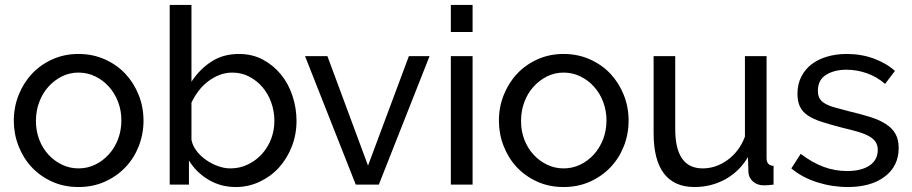

<svg xmlns="http://www.w3.org/2000/svg" viewBox="-20 -750 3704 780"><path d="M36.1 -259.8Q36.1 -314.9 55.7 -364Q75.2 -413.1 109.6 -450Q144 -486.8 192.6 -508.8Q241.2 -530.8 298.8 -530.8Q356.9 -530.8 406 -508.8Q455.1 -486.8 489.5 -450Q523.9 -413.1 543.5 -364Q563 -314.9 563 -259.8Q563 -205.6 543.9 -156.7Q524.9 -107.9 490 -71Q455.1 -34.2 406.5 -12.2Q357.9 9.8 298.8 9.8Q239.7 9.8 191.4 -12.2Q143.1 -34.2 108.6 -71Q74.2 -107.9 55.2 -157Q36.1 -206.1 36.1 -259.8ZM126 -258.8Q126 -217.8 139.4 -182.9Q152.8 -147.9 176.5 -122.1Q200.2 -96.2 231.7 -81.1Q263.2 -65.9 298.8 -65.9Q335 -65.9 366.5 -81.1Q397.9 -96.2 421.9 -122.6Q445.8 -148.9 459.5 -184.6Q473.1 -220.2 473.1 -261.2Q473.1 -301.3 459.5 -336.7Q445.8 -372.1 421.9 -398.4Q397.9 -424.8 366.5 -439.9Q335 -455.1 298.8 -455.1Q262.7 -455.1 231.4 -439.5Q200.2 -423.8 176.5 -397.5Q152.8 -371.1 139.4 -335.4Q126 -299.8 126 -258.8Z M669.4 0V-730H757.8V-418Q791 -468.8 838.9 -499.8Q886.7 -530.8 950.7 -530.8Q1004.9 -530.8 1047.9 -507.8Q1090.8 -484.9 1121.3 -447.5Q1151.9 -410.2 1168.2 -360.6Q1184.6 -311 1184.6 -258.8Q1184.6 -203.6 1165.5 -154.8Q1146.5 -106 1113.5 -69.6Q1080.6 -33.2 1034.9 -11.7Q989.3 9.8 937.5 9.8Q876.5 9.8 826.7 -20Q776.9 -49.8 747.6 -98.1V0ZM757.8 -182.1Q762.7 -157.2 779.1 -136.2Q795.4 -115.2 818.1 -99.6Q840.8 -84 866.2 -75Q891.6 -65.9 915.5 -65.9Q954.6 -65.9 987.5 -82Q1020.5 -98.1 1044.7 -125Q1068.8 -151.9 1081.8 -186.5Q1094.7 -221.2 1094.7 -258.8Q1094.7 -296.9 1082.3 -332.5Q1069.8 -368.2 1047.1 -395Q1024.4 -421.9 992.9 -438.5Q961.4 -455.1 923.8 -455.1Q896 -455.1 870.8 -445.1Q845.7 -435.1 824.2 -418.5Q802.7 -401.9 786.1 -379.9Q769.5 -357.9 757.8 -333Z M1219.2 -522H1310.1L1475.1 -77.1L1641.1 -522H1725.1L1519 0H1425.3Z M1811.5 0V-522H1899.9V0ZM1811.5 -620.1V-730H1899.9V-620.1Z M2006.8 -259.8Q2006.8 -314.9 2026.4 -364Q2045.9 -413.1 2080.3 -450Q2114.7 -486.8 2163.3 -508.8Q2211.9 -530.8 2269.5 -530.8Q2327.6 -530.8 2376.7 -508.8Q2425.8 -486.8 2460.2 -450Q2494.6 -413.1 2514.2 -364Q2533.7 -314.9 2533.7 -259.8Q2533.7 -205.6 2514.6 -156.7Q2495.6 -107.9 2460.7 -71Q2425.8 -34.2 2377.2 -12.2Q2328.6 9.8 2269.5 9.8Q2210.4 9.8 2162.1 -12.2Q2113.8 -34.2 2079.3 -71Q2044.9 -107.9 2025.9 -157Q2006.8 -206.1 2006.8 -259.8ZM2096.7 -258.8Q2096.7 -217.8 2110.1 -182.9Q2123.5 -147.9 2147.2 -122.1Q2170.9 -96.2 2202.4 -81.1Q2233.9 -65.9 2269.5 -65.9Q2305.7 -65.9 2337.2 -81.1Q2368.7 -96.2 2392.6 -122.6Q2416.5 -148.9 2430.2 -184.6Q2443.8 -220.2 2443.8 -261.2Q2443.8 -301.3 2430.2 -336.7Q2416.5 -372.1 2392.6 -398.4Q2368.7 -424.8 2337.2 -439.9Q2305.7 -455.1 2269.5 -455.1Q2233.4 -455.1 2202.1 -439.5Q2170.9 -423.8 2147.2 -397.5Q2123.5 -371.1 2110.1 -335.4Q2096.7 -299.8 2096.7 -258.8Z M2635.3 -209V-522H2723.1V-226.1Q2723.1 -65.9 2834.5 -65.9Q2888.7 -65.9 2936 -100.3Q2983.4 -134.8 3006.3 -194.8V-522H3094.2V-107.9Q3094.2 -77.1 3122.6 -76.2V0Q3107.4 2 3098.9 2.4Q3090.3 2.9 3082.5 2.9Q3056.6 2.9 3039.1 -12.5Q3021.5 -27.8 3020.5 -50.8L3018.6 -111.8Q2983.4 -52.7 2926.3 -21.5Q2869.1 9.8 2801.3 9.8Q2719.2 9.8 2677.2 -45.2Q2635.3 -100.1 2635.3 -209Z M3194.8 -65.9 3232.9 -125Q3278.8 -89.8 3325 -72.5Q3371.1 -55.2 3421.9 -55.2Q3479 -55.2 3512.5 -77.6Q3545.9 -100.1 3545.9 -141.1Q3545.9 -160.2 3536.9 -173.6Q3527.8 -187 3509.8 -197Q3491.7 -207 3463.9 -215.1Q3436 -223.1 3398.9 -231.9Q3352.1 -244.1 3317.9 -255.1Q3283.7 -266.1 3261.7 -281Q3239.7 -295.9 3229.7 -316.9Q3219.7 -337.9 3219.7 -369.1Q3219.7 -408.2 3235.4 -438.7Q3251 -469.2 3277.8 -489.5Q3304.7 -509.8 3341.3 -520.3Q3377.9 -530.8 3419.9 -530.8Q3479 -530.8 3530 -512Q3581.1 -493.2 3615.7 -461.9L3575.7 -409.2Q3542.5 -438 3501.7 -452.4Q3460.9 -466.8 3418 -466.8Q3370.1 -466.8 3336.4 -446.3Q3302.7 -425.8 3302.7 -380.9Q3302.7 -362.8 3309.3 -350.8Q3315.9 -338.9 3330.8 -329.8Q3345.7 -320.8 3369.4 -314Q3393.1 -307.1 3425.8 -298.8Q3477.5 -286.6 3516.1 -274.4Q3554.7 -262.2 3580.3 -245.1Q3606 -228 3618.4 -205.1Q3630.9 -182.1 3630.9 -148.9Q3630.9 -75.7 3575 -33Q3519 9.8 3423.8 9.8Q3360.8 9.8 3299.8 -9.5Q3238.8 -28.8 3194.8 -65.9Z"/></svg>

Font: Raleway Medium
Style: Regular
Weight: 500
Designer: Matt McInerney, Pablo Impallari, Rodrigo Fuenzalida
Foundry: Matt McInerney, Pablo Impallari, Rodrigo Fuenzalida
Version: Version 3.000g; ttfautohint (v1.5) -l 8 -r 28 -G 28 -x 14 -D